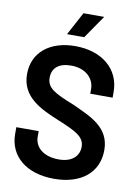

<svg xmlns="http://www.w3.org/2000/svg" viewBox="-97 -952 737 1023"><g transform="rotate(10 271.5 -440.0)"><path d="M268 8C414 8 506 -67 506 -189C506 -314 398 -354 301 -399C195 -441 152 -463 152 -519C152 -572 189 -602 254 -602C334 -602 380 -554 380 -497V-472H501V-502C501 -627 403 -708 258 -708C123 -708 30 -636 30 -517C30 -392 137 -345 238 -303C335 -263 384 -240 384 -185C384 -138 350 -98 275 -98C191 -98 144 -142 144 -198V-228H23V-192C23 -72 117 8 268 8ZM203 -763H296L382 -888H270Z"/></g></svg>

Font: Vanilla Cream
Style: Bold
Weight: 700
Designer: Jeremy Tribby, Jinavaṁso
Foundry: Tribby Type
Version: Version 1.422;Glyphs 3.1.2 (3151)